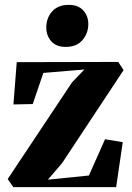

<svg xmlns="http://www.w3.org/2000/svg" viewBox="-20 -766 540 786"><path d="M325.5 -481.5 157.5 -467.5 114 -340 35 -338.5 48.5 -511.5 464 -512.5 486 -479 234 -98 176 -30.5 344 -47.5 410 -196 482.5 -184 455.5 0H34.5L11.5 -33L275 -429ZM249 -574Q210 -574 189.8 -597.2Q169.5 -620.5 169.5 -653Q169.5 -692.5 193.5 -719.2Q217.5 -746 261 -746H262Q300.5 -746 321 -723.2Q341.5 -700.5 341.5 -667.5Q341.5 -629.5 317.5 -601.8Q293.5 -574 250 -574Z"/></svg>

Font: Merriweather 120pt ExtraBold
Style: Regular
Weight: 800
Version: Version 2.100